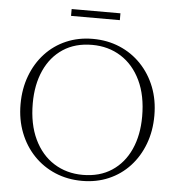

<svg xmlns="http://www.w3.org/2000/svg" viewBox="-56 -874 867 937"><g transform="rotate(5 377.0 -405.5)"><path d="M373 -685Q444.5 -685 505 -659.5Q565.5 -634 610.2 -587.2Q655 -540.5 679.8 -477.2Q704.5 -414 704.5 -338Q704.5 -262.5 680.5 -198.8Q656.5 -135 613 -88Q569.5 -41 510.2 -15.5Q451 10 380.5 10Q309 10 248.5 -15.5Q188 -41 143.2 -87.8Q98.5 -134.5 73.8 -198Q49 -261.5 49 -337Q49 -412.5 73 -476.2Q97 -540 140.5 -587Q184 -634 243.5 -659.5Q303 -685 373 -685ZM381 -19.5Q464 -19.5 523.2 -58.5Q582.5 -97.5 614 -167.2Q645.5 -237 645.5 -328.5Q645.5 -431 610.5 -504.2Q575.5 -577.5 513.8 -616.5Q452 -655.5 372.5 -655.5Q289.5 -655.5 230.2 -616.5Q171 -577.5 139.5 -507.8Q108 -438 108 -346.5Q108 -244.5 143 -171Q178 -97.5 239.8 -58.5Q301.5 -19.5 381 -19.5ZM257 -787.5V-821H496V-787.5Z"/></g></svg>

Font: Newsreader 24pt Light
Style: Regular
Weight: 300
Designer: Hugues Gentile
Foundry: Production Type
Version: Version 1.003